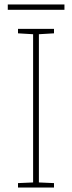

<svg xmlns="http://www.w3.org/2000/svg" viewBox="-20 -844 323 864"><path d="M223 0H61V-20L129 -23V-690L61 -694V-714H223V-694L155 -690V-23L223 -20ZM270 -824V-800H15V-824Z"/></svg>

Font: Noto Sans Armenian Thin
Style: Regular
Weight: 250
Version: Version 2.007